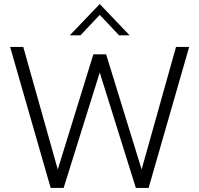

<svg xmlns="http://www.w3.org/2000/svg" viewBox="-20 -929 985 949"><path d="M30 -697H95L265.5 -91.5L441.5 -660.5H504.5L680 -91.5L850 -697H915L714.5 0H651.5L473 -570.5L294.5 0H230.5ZM473 -909 620.5 -754.5H568.5L473 -855.5L378 -754.5H325Z"/></svg>

Font: HK Grotesk Light
Style: Regular
Weight: 300
Designer: Alfredo Marco Pradil
Foundry: Hanken Design Co.
Version: Version 3.001